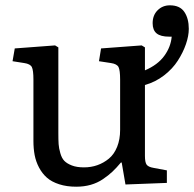

<svg xmlns="http://www.w3.org/2000/svg" viewBox="-20 -684 726 718"><path d="M265.1 14.2Q229.5 14.2 201.4 5.1Q173.3 -3.9 155.5 -19.5Q137.7 -35.2 126 -57.4Q114.3 -79.6 109.6 -104Q105 -128.4 105 -157.2V-386.2Q105 -421.4 99.1 -433.1Q93.3 -444.8 70.8 -448.2L26.9 -455.1L35.2 -502.9L186 -514.2L198.2 -506.8V-186Q198.2 -160.2 199.2 -145Q200.2 -129.9 205.6 -111.1Q210.9 -92.3 220.7 -82.3Q230.5 -72.3 248.8 -65.2Q267.1 -58.1 293.9 -58.1Q320.8 -58.1 344.2 -66.4Q367.7 -74.7 387.2 -90.8Q406.7 -106.9 418 -134.8Q429.2 -162.6 429.2 -198.2V-386.2Q429.2 -421.4 423.3 -433.1Q417.5 -444.8 395 -448.2L350.1 -455.1L357.9 -502.9L509.8 -514.2L522 -506.8V-420.9Q569.8 -441.4 594.2 -474.9Q618.7 -508.3 622.1 -546.9H612.8Q580.6 -546.9 565.7 -559.1Q550.8 -571.3 550.8 -597.2Q550.8 -627 569.3 -645.5Q587.9 -664.1 615.2 -664.1Q652.8 -664.1 669.4 -639.4Q686 -614.7 686 -576.2Q686 -549.8 675.3 -518.8Q664.6 -487.8 645 -457.3Q625.5 -426.8 593.3 -401.9Q561 -377 522 -366.2V-101.1Q522 -77.6 528.1 -68.6Q534.2 -59.6 554.2 -56.2L604 -46.9V0L449.2 5.9L435.1 -76.2H432.1Q415.5 -56.2 400.4 -42Q385.3 -27.8 364.7 -13.9Q344.2 0 319.3 7.1Q294.4 14.2 265.1 14.2Z"/></svg>

Font: Literata Book
Style: Regular
Weight: 400
Designer: Latin by Veronika Burian and Jose Scaglione. Greek by Irene Vlachou. Cyrillic by Vera Evstafieva
Foundry: TypeTogether
Version: Version 2.003;PS 002.003;hotconv 1.0.88;makeotf.lib2.5.64775